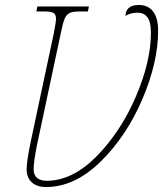

<svg xmlns="http://www.w3.org/2000/svg" viewBox="-20 -740 655 771"><path d="M87 -59Q87 -80 92 -110.5Q97 -141 104 -174L196 -606Q205 -653 205 -663Q205 -682 195 -688Q185 -694 159 -694H126L130 -714H337L333 -694H299Q273 -694 260 -688Q247 -682 239.5 -664.5Q232 -647 224 -606L128 -155Q115 -90 115 -60Q115 -37 129 -25.5Q143 -14 167 -14Q271 -14 368 -112.5Q465 -211 525.5 -352Q586 -493 586 -608Q586 -652 572 -670.5Q558 -689 532 -689Q504 -689 484 -676Q484 -696 497 -708Q510 -720 538 -720Q575 -720 595 -693.5Q615 -667 615 -617Q615 -490 551.5 -341.5Q488 -193 384 -91Q280 11 165 11Q128 11 107.5 -8Q87 -27 87 -59Z"/></svg>

Font: Noto Serif NarrowThin
Style: Italic
Weight: 250
Width: 4
Italic angle: -12°
Designer: Monotype Design Team
Foundry: Monotype Imaging Inc.
Version: Version 1.001